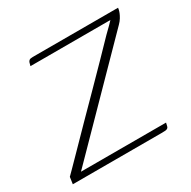

<svg xmlns="http://www.w3.org/2000/svg" viewBox="-117 -569 674 678"><g transform="rotate(-30 220.0 -230.0)"><path d="M42 -24H389Q387 -16 386 -11Q385 -6 381.5 -3.5Q378 -1 372.5 -0.5Q367 0 356 0H-5L-1 -28Q-1 -28 18.5 -47.5Q38 -67 70 -100Q102 -133 141.5 -173Q181 -213 222 -254.5Q263 -296 299 -333Q335 -370 361 -397Q376 -411 386 -421.5Q396 -432 400 -436H74Q76 -444 77.5 -449Q79 -454 83 -457Q87 -460 97 -460H445Q445 -459 444 -453.5Q443 -448 440 -440.5Q437 -433 431.5 -424Q426 -415 418 -407L50 -32Z"/></g></svg>

Font: Genos ExtraLight
Style: Italic
Weight: 250
Italic angle: -8°
Designer: Robert E. Leuschke
Foundry: Robert E. Leuschke
Version: Version 1.010